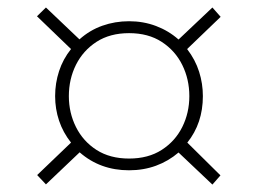

<svg xmlns="http://www.w3.org/2000/svg" viewBox="-20 -603 699 512"><path d="M546.4 -110.8 456.1 -196.3Q429.2 -173.3 396 -161.1Q362.8 -148.9 324.2 -148.9Q247.1 -148.9 192.4 -196.8L102.5 -111.3L79.1 -136.2L169.4 -222.7Q147.9 -250 137.5 -281.2Q127 -312.5 127 -346.7Q127 -381.3 137.5 -413.3Q147.9 -445.3 169.4 -472.2L78.6 -559.6L102.5 -583L191.9 -498Q219.2 -522.5 252.9 -534.4Q286.6 -546.4 324.2 -546.4Q362.3 -546.4 396 -533.7Q429.7 -521 456.1 -497.6L546.4 -583L568.4 -558.1L479 -472.2Q501 -443.4 511 -411.6Q521 -379.9 521 -346.7Q521 -274.4 479.5 -222.7L567.9 -135.3ZM324.2 -180.2Q375.5 -180.2 411.4 -203.4Q447.3 -226.6 466.1 -264.4Q484.9 -302.2 484.9 -346.7Q484.9 -391.6 466.1 -429.7Q447.3 -467.8 411.4 -491.2Q375.5 -514.6 324.2 -514.6Q273.4 -514.6 237.5 -491.5Q201.7 -468.3 182.6 -430.2Q163.6 -392.1 163.6 -346.7Q163.6 -302.2 182.6 -264.2Q201.7 -226.1 237.5 -203.1Q273.4 -180.2 324.2 -180.2Z"/></svg>

Font: Comme ExtraLight
Style: Regular
Weight: 250
Version: Version 1.000;gftools[0.9.27]